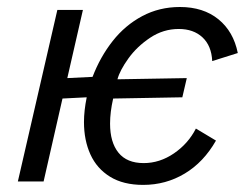

<svg xmlns="http://www.w3.org/2000/svg" viewBox="-20 -516 700 546"><path d="M218.8 -168.9Q218.8 -201.2 226.6 -239.3L157.7 -235.8L104 0H30.8L143.1 -487.8H215.8L171.4 -293.9L243.2 -297.4Q265.1 -354.5 300.5 -399.4Q335.9 -444.3 384.5 -470.2Q433.1 -496.1 491.7 -496.1Q558.1 -496.1 601.1 -461.2Q644 -426.3 656.2 -365.2L583.5 -342.3Q581.5 -385.7 555.9 -409.7Q530.3 -433.6 488.3 -433.6Q444.3 -433.6 407 -408.7Q369.6 -383.8 345.2 -349.9Q320.8 -315.9 314 -290.5L511.2 -293.9L498.5 -239.3L301.8 -235.8Q293 -197.3 293 -164.6Q293 -111.3 316.9 -81.8Q340.8 -52.2 388.7 -52.2Q434.1 -52.2 474.6 -79.8Q515.1 -107.4 537.1 -150.4L594.2 -116.2Q559.1 -54.7 505.4 -22.5Q451.7 9.8 387.2 9.8Q330.6 9.8 293 -13.4Q255.4 -36.6 237.1 -76.9Q218.8 -117.2 218.8 -168.9Z"/></svg>

Font: Acari Sans
Style: Italic
Weight: 400
Italic angle: -13°
Designer: Alfredo Marco Pradil and Stefan Peev
Foundry: Hanken Design Co.
Version: Version 1.045;January 11, 2019;FontCreator 11.5.0.2425 64-bi